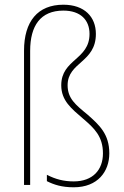

<svg xmlns="http://www.w3.org/2000/svg" viewBox="-20 -785 528 815"><path d="M387 -641C387 -713 339 -765 249 -765C140 -765 82 -694 82 -570V0H108V-569C108 -676 152 -740 249 -740C322 -740 360 -700 360 -641C360 -531 240 -534 240 -423C240 -358 283 -324 333 -281C380 -241 417 -206 417 -134C417 -64 374 -15 293 -15C251 -15 216 -24 179 -43V-16C209 -1 242 10 293 10C395 10 444 -57 444 -134C444 -216 402 -254 351 -299C301 -340 267 -367 267 -423C267 -522 387 -519 387 -641Z"/></svg>

Font: Noto Sans Armenian SemiCondensed Thin
Style: Regular
Weight: 100
Width: 4
Designer: Monotype Design Team
Foundry: Monotype Imaging Inc.
Version: Version 2.008